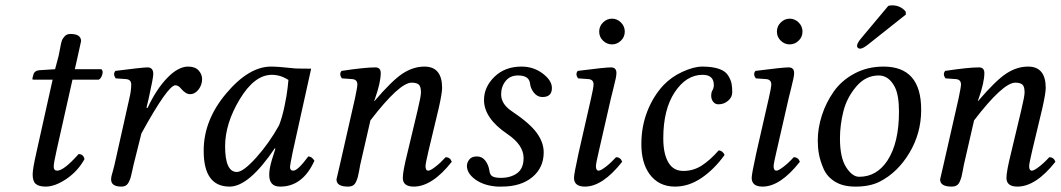

<svg xmlns="http://www.w3.org/2000/svg" viewBox="-20 -688 3967 718"><path d="M186 -429.2 199.2 -479Q201.2 -486.8 204.6 -506.3Q208 -525.9 210.9 -534.9Q213.9 -543.9 221.9 -552.5Q230 -561 243.2 -561Q283.2 -561 283.2 -534.2Q283.2 -532.2 270 -474.1L259.8 -429.2H358.9Q366.7 -423.3 362.3 -408.7Q357.9 -394 349.1 -390.1H251L191.9 -127Q180.7 -78.1 180.9 -64Q181.2 -49.8 193.8 -49.8Q218.8 -49.8 273.9 -111.8Q292 -111.8 295.9 -92.8Q271 -47.9 228.5 -19Q186 9.8 150.9 9.8Q126 9.8 114 0Q102.1 -9.8 102.1 -36.1Q102.1 -56.2 116.2 -118.2L176.8 -390.1H106.9Q101.1 -390.1 101.1 -392.1Q101.1 -397 105 -409.2Q108.9 -425.3 132.8 -425.8Z M527.8 -285.2 531.7 -284.2Q564.9 -355 605.7 -397Q646.5 -439 683.6 -439Q709.5 -439 722.7 -424.6Q735.8 -410.2 735.8 -392.1Q735.8 -371.1 722.7 -353.5Q709.5 -335.9 690.4 -335.9Q674.3 -335.9 656.7 -356.9Q647 -369.1 635.7 -369.1Q607.9 -369.1 508.8 -189L479.5 -71.8Q477.5 -64.5 474.4 -48.8Q471.2 -33.2 469 -25.6Q466.8 -18.1 462.2 -8.3Q457.5 1.5 450.7 5.6Q443.8 9.8 433.6 9.8Q395.5 9.8 395.5 -17.1Q395.5 -23.9 397.7 -32.5Q399.9 -41 403.3 -52.7Q406.7 -64.5 408.2 -71.8L463.9 -320.8Q470.7 -348.6 470.7 -372.1Q470.7 -390.1 452.6 -392.1L412.6 -395Q401.4 -411.1 411.6 -422.9Q513.7 -436 531.7 -436Q553.2 -436 553.2 -411.1Q553.2 -397 536.1 -320.3Z M1073.7 -433.1Q1081.5 -431.2 1143.6 -431.2L1074.7 -120.1Q1064.9 -72.3 1064.5 -64Q1064.5 -49.8 1076.7 -49.8Q1093.8 -49.8 1132.8 -103Q1146 -103 1155.8 -86.9Q1111.8 10.3 1027.3 9.8Q986.3 9.8 986.8 -35.2Q986.8 -57.1 996.6 -89.8L1009.8 -131.8L1007.8 -133.8Q910.6 10.3 838.4 9.8Q741.2 9.8 741.7 -125Q741.7 -238.8 826.2 -338.9Q910.6 -439 993.7 -439Q1019.5 -439 1073.7 -433.1ZM1023.4 -219.2Q1034.7 -247.1 1043.7 -289.6Q1052.7 -332 1055.7 -360.4L1058.6 -389.2Q1028.8 -408.2 996.6 -408.2Q931.6 -408.2 876.7 -317.1Q821.8 -226.1 821.8 -141.1Q821.8 -44.9 865.7 -44.9Q889.6 -44.9 938 -98.6Q986.3 -152.3 1023.4 -219.2Z M1582.5 -124Q1571.3 -76.2 1571.3 -66.9Q1571.3 -49.8 1581.5 -49.8Q1589.4 -49.8 1608.4 -64.5Q1627.4 -79.1 1646.5 -100.1Q1663.6 -100.1 1669.4 -83Q1596.2 9.8 1527.3 9.8Q1486.3 9.8 1486.3 -22.9Q1486.3 -46.9 1503.4 -115.2L1541.5 -274.9Q1554.7 -330.1 1554.2 -342.8Q1554.2 -364.7 1545.9 -371.8Q1537.6 -378.9 1519.5 -378.9Q1473.6 -378.9 1365.2 -237.8L1327.1 -71.8Q1325.7 -64.5 1323 -49.3Q1320.3 -34.2 1318.1 -26.1Q1315.9 -18.1 1311.5 -8.3Q1307.1 1.5 1299.8 5.6Q1292.5 9.8 1281.2 9.8Q1238.3 9.8 1238.3 -17.1Q1238.3 -19 1251 -71.8L1307.6 -320.8Q1316.4 -362.8 1316.4 -372.1Q1316.4 -390.1 1298.3 -392.1L1258.3 -395Q1247.1 -411.1 1257.3 -422.9Q1344.2 -436 1383.3 -436Q1403.8 -436 1403.8 -415Q1403.8 -379.9 1382.8 -320.3L1379.4 -311L1380.4 -310.1Q1446.3 -387.2 1485.8 -413.1Q1525.4 -439 1567.4 -439Q1633.3 -439 1633.3 -358.9Q1633.3 -339.8 1620.6 -283.2Z M1840.8 9.8Q1791 6.8 1758.5 -16.1Q1726.1 -39.1 1726.1 -67.9Q1726.1 -80.1 1735.1 -91.6Q1744.1 -103 1763.2 -103Q1783.2 -103 1795.2 -86.9Q1807.1 -70.8 1810.1 -49.8Q1812 -33.7 1822 -28.3Q1832 -22.9 1853 -22.9Q1890.1 -22.9 1914.1 -40.5Q1938 -58.1 1938 -97.2Q1938 -146 1877 -187Q1790 -246.1 1790 -314Q1790 -362.8 1829.1 -400.9Q1868.2 -439 1930.2 -439Q1975.1 -439 2009.5 -413.1Q2043.9 -387.2 2043.9 -358.9Q2043.9 -324.7 2007.8 -325.2Q1989.7 -325.2 1976.8 -341.1Q1963.9 -356.9 1961.9 -377Q1958 -405.8 1917 -405.8Q1887.2 -405.8 1870.6 -384.8Q1854 -363.8 1854 -335Q1854 -298.8 1894 -272Q1960 -228 1986.6 -191.9Q2013.2 -155.8 2013.2 -118.2Q2013.2 -61 1970.7 -25.6Q1928.2 9.8 1856 9.8Z M2235.1 -535.9Q2220.7 -549.8 2220.7 -569.8Q2220.7 -589.8 2235.1 -604Q2249.5 -618.2 2268.6 -618.2Q2287.6 -618.2 2302 -604Q2316.4 -589.8 2316.4 -569.8Q2316.4 -549.8 2302 -535.9Q2287.6 -522 2268.6 -522Q2249.5 -522 2235.1 -535.9ZM2264.6 -320.3 2219.7 -124Q2208.5 -76.2 2208.5 -66.9Q2208.5 -49.8 2218.8 -49.8Q2226.6 -49.8 2245.6 -64.5Q2264.6 -79.1 2283.7 -100.1Q2300.8 -100.1 2306.6 -83Q2233.4 9.8 2167.5 9.8Q2126.5 9.8 2126.5 -22.9Q2126.5 -37.1 2143.6 -115.2L2190.4 -320.8Q2199.2 -358.9 2199.7 -372.1Q2199.7 -390.1 2181.6 -392.1L2141.6 -395Q2130.4 -411.1 2140.6 -422.9Q2242.7 -436 2264.6 -436Q2285.2 -436 2285.2 -415Q2285.2 -407.2 2282.5 -394Q2279.8 -380.9 2273.4 -355.7Q2267.1 -330.6 2264.6 -320.3Z M2504.4 9.8Q2442.4 9.8 2408.2 -38.1Q2378.4 -80.1 2378.4 -148.9Q2378.4 -214.4 2400.4 -271Q2422.4 -327.6 2460.4 -368.7Q2490.2 -400.4 2532.5 -419.7Q2574.7 -439 2606.4 -439Q2644.5 -439 2668.9 -430.4Q2693.4 -421.9 2703.4 -405Q2713.4 -388.2 2715.8 -375Q2718.3 -361.8 2718.3 -342.8Q2718.3 -324.7 2702.9 -311.3Q2687.5 -297.9 2666.5 -297.9Q2654.3 -297.9 2647 -307.4Q2639.6 -316.9 2639.6 -329.8Q2639.6 -342.8 2644.5 -350.8Q2649.4 -358.9 2649.4 -370.1Q2649.4 -408.2 2607.4 -408.2Q2546.4 -408.2 2503.4 -343.5Q2460.4 -278.8 2460.4 -170.9Q2460.4 -104 2485.4 -71.8Q2503.4 -48.8 2535.6 -48.8Q2572.8 -48.8 2603.8 -68.6Q2634.8 -88.4 2667.5 -125.5Q2674.3 -125.5 2680.7 -120.6Q2687 -115.7 2689.5 -108.4Q2650.9 -54.7 2603.3 -22.5Q2555.7 9.8 2504.4 9.8Z M2899.7 -535.9Q2885.3 -549.8 2885.3 -569.8Q2885.3 -589.8 2899.7 -604Q2914.1 -618.2 2933.1 -618.2Q2952.1 -618.2 2966.6 -604Q2981 -589.8 2981 -569.8Q2981 -549.8 2966.6 -535.9Q2952.1 -522 2933.1 -522Q2914.1 -522 2899.7 -535.9ZM2929.2 -320.3 2884.3 -124Q2873 -76.2 2873 -66.9Q2873 -49.8 2883.3 -49.8Q2891.1 -49.8 2910.2 -64.5Q2929.2 -79.1 2948.2 -100.1Q2965.3 -100.1 2971.2 -83Q2897.9 9.8 2832 9.8Q2791 9.8 2791 -22.9Q2791 -37.1 2808.1 -115.2L2855 -320.8Q2863.8 -358.9 2864.3 -372.1Q2864.3 -390.1 2846.2 -392.1L2806.2 -395Q2794.9 -411.1 2805.2 -422.9Q2907.2 -436 2929.2 -436Q2949.7 -436 2949.7 -415Q2949.7 -407.2 2947 -394Q2944.3 -380.9 2938 -355.7Q2931.6 -330.6 2929.2 -320.3Z M3121.1 -169.9Q3121.1 -99.1 3144 -63Q3167 -26.9 3192.9 -26.9Q3258.8 -26.9 3298.8 -87.9Q3341.8 -153.8 3341.8 -270Q3341.8 -331.1 3326.7 -361.8Q3304.2 -405.8 3266.1 -405.8Q3217.3 -405.8 3182.1 -364.5Q3147 -323.2 3134 -272Q3121.1 -220.7 3121.1 -169.9ZM3038.1 -162.1Q3038.1 -209 3053.5 -256.6Q3068.8 -304.2 3097.9 -345.7Q3127 -387.2 3175.5 -413.1Q3224.1 -439 3284.2 -439Q3425.3 -439 3424.8 -276.9Q3424.8 -189.9 3380.9 -116.5Q3336.9 -43 3270 -8.8Q3231.9 10.3 3177.7 9.8Q3132.8 9.8 3102.8 -8.5Q3072.8 -26.9 3059.8 -56.9Q3046.9 -86.9 3042.5 -111.6Q3038.1 -136.2 3038.1 -162.1ZM3301.8 -666Q3307.6 -668 3316.4 -668Q3347.2 -668 3366.7 -645L3367.7 -633.8L3230.5 -524.9Q3207.5 -505.9 3196.3 -505.9Q3190.9 -505.9 3187.5 -509.8Q3184.1 -513.7 3185.1 -519Q3187 -529.3 3202.1 -546.9Z M3839.8 -124Q3828.6 -76.2 3828.6 -66.9Q3828.6 -49.8 3838.9 -49.8Q3846.7 -49.8 3865.7 -64.5Q3884.8 -79.1 3903.8 -100.1Q3920.9 -100.1 3926.8 -83Q3853.5 9.8 3784.7 9.8Q3743.7 9.8 3743.7 -22.9Q3743.7 -46.9 3760.7 -115.2L3798.8 -274.9Q3812 -330.1 3811.5 -342.8Q3811.5 -364.7 3803.2 -371.8Q3794.9 -378.9 3776.9 -378.9Q3731 -378.9 3622.6 -237.8L3584.5 -71.8Q3583 -64.5 3580.3 -49.3Q3577.6 -34.2 3575.4 -26.1Q3573.2 -18.1 3568.8 -8.3Q3564.5 1.5 3557.1 5.6Q3549.8 9.8 3538.6 9.8Q3495.6 9.8 3495.6 -17.1Q3495.6 -19 3508.3 -71.8L3564.9 -320.8Q3573.7 -362.8 3573.7 -372.1Q3573.7 -390.1 3555.7 -392.1L3515.6 -395Q3504.4 -411.1 3514.6 -422.9Q3601.6 -436 3640.6 -436Q3661.1 -436 3661.1 -415Q3661.1 -379.9 3640.1 -320.3L3636.7 -311L3637.7 -310.1Q3703.6 -387.2 3743.2 -413.1Q3782.7 -439 3824.7 -439Q3890.6 -439 3890.6 -358.9Q3890.6 -339.8 3877.9 -283.2Z"/></svg>

Font: Linux Libertine
Style: Italic
Weight: 400
Italic angle: -12°
Designer: Philipp H. Poll
Foundry: Philipp H. Poll
Version: Version 5.1.6 ; ttfautohint (v0.9)